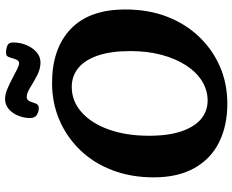

<svg xmlns="http://www.w3.org/2000/svg" viewBox="-102 -826 943 780"><g transform="rotate(-90 370.0 -435.5)"><path d="M339 16Q250 16 182.5 -17.5Q115 -51 77.5 -118Q40 -185 40 -283Q40 -375 69 -451Q98 -527 150.5 -581.5Q203 -636 272.5 -666Q342 -696 423 -696Q563 -696 642.5 -620.5Q722 -545 722 -398Q722 -305 693 -229.5Q664 -154 611.5 -99Q559 -44 490 -14Q421 16 339 16ZM352 -64Q394 -64 430.5 -86.5Q467 -109 494.5 -151Q522 -193 537.5 -250.5Q553 -308 553 -378Q553 -458 534.5 -511Q516 -564 483.5 -590Q451 -616 407 -616Q350 -616 305 -576.5Q260 -537 234.5 -466Q209 -395 209 -302Q209 -222 227.5 -169Q246 -116 278 -90Q310 -64 352 -64ZM281 -786Q281 -810 290.5 -833.5Q300 -857 317.5 -872Q335 -887 359 -887Q376 -887 397 -878.5Q418 -870 439.5 -858.5Q461 -847 478 -838.5Q495 -830 503 -830Q513 -830 517.5 -839.5Q522 -849 526 -864Q529 -875 533.5 -879Q538 -883 546 -883Q563 -883 575.5 -877.5Q588 -872 588 -855Q588 -826 577.5 -800.5Q567 -775 548.5 -759Q530 -743 507 -743Q480 -743 453.5 -757Q427 -771 404.5 -785Q382 -799 366 -799Q359 -799 353.5 -793.5Q348 -788 343 -771Q340 -760 335.5 -755Q331 -750 320 -750Q308 -750 294.5 -757.5Q281 -765 281 -786Z"/></g></svg>

Font: Alkatra SemiBold
Style: Regular
Weight: 600
Designer: Suman Bhandary
Version: Version 1.100;gftools[0.9.22]